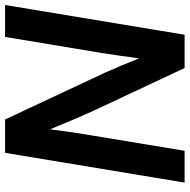

<svg xmlns="http://www.w3.org/2000/svg" viewBox="-15 -753 768 778"><g transform="rotate(-90 369.0 -364.0)"><path d="M18.1 0 138.7 -727.5H273.9L463.9 -321.8Q473.6 -300.8 489.7 -262.5Q505.9 -224.1 521.5 -184.6Q526.9 -226.1 533 -267.6Q539.1 -309.1 542.5 -331.1L608.4 -727.5H737.8L617.2 0H482.4L311 -365.2Q299.3 -390.1 278.8 -437.7Q258.3 -485.4 233.9 -545.4Q226.1 -483.4 219 -436.8Q211.9 -390.1 207.5 -365.7L147 0Z"/></g></svg>

Font: Inter Display SemiBold
Style: Italic
Weight: 600
Italic angle: -9.39999°
Designer: Rasmus Andersson
Foundry: rsms
Version: Version 4.000;git-a52131595